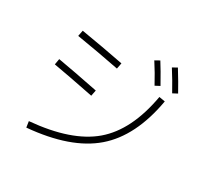

<svg xmlns="http://www.w3.org/2000/svg" viewBox="-178 -1056 1357 1310"><g transform="rotate(30 500.0 -401.0)"><path d="M169 -12Q489 -40 648 -175.5Q807 -311 858 -600L905 -592Q852 -289 680.5 -141.5Q509 6 176 35ZM703 -799 739 -819Q773 -766 827 -669L791 -650Q749 -728 703 -799ZM831 -817 867 -837Q921 -750 957 -684L921 -665Q877 -745 831 -817ZM129 -436 137 -482Q255 -462 460 -421L451 -375Q240 -417 129 -436ZM170 -684 179 -730Q350 -702 519 -669L510 -623Q348 -655 170 -684Z"/></g></svg>

Font: Mplus 1p Light
Style: Regular
Weight: 300
Version: Version 1.061